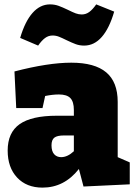

<svg xmlns="http://www.w3.org/2000/svg" viewBox="-20 -841 615 876"><path d="M517 -124 572 -100V0L361 10L340 -70Q273 15 174 15Q101 15 58 -31Q15 -77 15 -154Q15 -236 69.5 -274.5Q124 -313 239 -313H317V-339Q317 -377 301 -393.5Q285 -410 249 -410Q220 -410 186 -403L174 -348H54L46 -515Q200 -555 305 -555Q412 -555 464.5 -511Q517 -467 517 -376ZM259 -124Q288 -124 317 -151V-223H272Q241 -223 228 -213Q215 -203 215 -178Q215 -151 227 -137.5Q239 -124 259 -124ZM283 -658Q263 -668 249 -673.5Q235 -679 220 -679Q201 -679 185.5 -667.5Q170 -656 154 -633L72 -668Q94 -743 128.5 -782Q163 -821 208 -821Q229 -821 247 -814.5Q265 -808 290 -796Q312 -785 325.5 -780Q339 -775 353 -775Q372 -775 387.5 -786.5Q403 -798 419 -821L501 -788Q479 -712 444.5 -672.5Q410 -633 364 -633Q343 -633 325.5 -639.5Q308 -646 283 -658Z"/></svg>

Font: Bitter Pro Black
Style: Regular
Weight: 900
Designer: Sol Matas, and Bitter project Authors
Foundry: Sol Matas
Version: Version 1.010